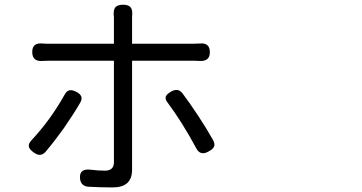

<svg xmlns="http://www.w3.org/2000/svg" viewBox="-20 -776 1540 817"><path d="M460 21.5Q407.2 21.5 355.5 18.6Q323.2 15.6 320.3 -17.6Q317.4 -60.5 367.2 -53.7Q398.4 -49.8 426.8 -49.8Q464.8 -49.8 464.8 -85.9Q464.8 -297.9 464.8 -509.8V-517.6H199.2Q172.9 -517.6 160.2 -516.6Q117.2 -513.7 117.2 -554.7Q117.2 -595.7 161.1 -590.8Q172.9 -589.8 198.2 -589.8H331.1H464.8V-688.5Q464.8 -696.3 464.8 -703.1Q460.9 -730.5 469.7 -743.2Q478.5 -755.9 503.9 -755.9Q528.3 -755.9 537.1 -743.2Q544.9 -731.4 542 -704.1Q542 -696.3 542 -688.5V-589.8H794.9Q816.4 -589.8 829.1 -590.8Q873 -595.7 873 -553.7Q873 -514.6 830.1 -516.6Q818.4 -517.6 795.9 -517.6H542V-53.7Q542 21.5 460 21.5ZM815.4 -144.5Q754.9 -256.8 694.3 -337.9Q681.6 -353.5 685.5 -365.2Q689.5 -376 709 -386.7Q736.3 -402.3 754.9 -380.9Q782.2 -345.7 825.2 -280.3Q859.4 -228.5 885.7 -181.6Q895.5 -164.1 891.1 -152.8Q886.7 -141.6 868.2 -131.8Q833 -111.3 815.4 -144.5ZM124 -127Q104.5 -140.6 102.5 -153.3Q100.6 -166 116.2 -181.6Q195.3 -266.6 254.9 -373Q263.7 -389.6 275.4 -391.6Q286.1 -394.5 303.7 -385.7Q337.9 -369.1 322.3 -340.8Q294.9 -293 251 -229.5Q210.9 -173.8 173.8 -129.9Q162.1 -117.2 150.4 -117.2Q138.7 -116.2 124 -127Z"/></svg>

Font: Bpmf GenSen Rounded R
Style: R
Weight: 400
Foundry: But Ko
Version: Version 1.320